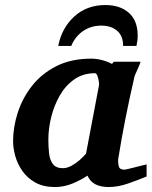

<svg xmlns="http://www.w3.org/2000/svg" viewBox="-20 -734 608 766"><path d="M199.2 12.2Q153.3 12.2 121.3 -5.6Q89.4 -23.4 69.6 -51.5Q49.8 -79.6 41 -111.3Q32.2 -143.1 32.2 -170.9Q32.2 -226.6 50.8 -284.4Q69.3 -342.3 107.4 -391.1Q145.5 -439.9 204.6 -470Q263.7 -500 344.2 -500Q365.7 -500 387.7 -494.1Q409.7 -488.3 426.8 -479L434.1 -487.8H541Q536.1 -472.7 526.9 -453.1Q517.6 -433.6 516.1 -426.8Q497.1 -344.2 480.7 -262Q464.4 -179.7 451.2 -97.2Q451.2 -74.7 455.6 -65.9Q460 -57.1 478 -57.1Q480 -57.1 491.9 -60.1Q503.9 -63 519.5 -66.9Q535.2 -70.8 548.3 -74.2Q561.5 -77.6 564.9 -78.1V-29.8Q531.7 -16.1 491.5 -2Q451.2 12.2 413.1 12.2Q348.6 12.2 329.1 -33.2Q302.7 -15.6 269 -1.7Q235.4 12.2 199.2 12.2ZM231 -63Q247.6 -63 265.4 -72.8Q283.2 -82.5 298.6 -96.2Q314 -109.9 323.2 -121.1L375 -394Q376 -397 374.3 -408.7Q372.6 -420.4 368.7 -431.2Q364.7 -441.9 358.9 -441.9Q311 -441.9 275.9 -417Q240.7 -392.1 218 -352.1Q195.3 -312 184.1 -265.9Q172.9 -219.7 172.9 -176.8Q172.9 -147.9 175.8 -121.8Q178.7 -95.7 191.2 -79.3Q203.6 -63 231 -63ZM529.3 -591.8Q529.3 -572.8 524.4 -550.8H471.2Q471.2 -590.8 447.3 -611.3Q423.3 -631.8 384.3 -631.8Q342.8 -631.8 311.3 -610.1Q279.8 -588.4 264.2 -550.8H212.4Q226.1 -622.1 276.1 -668Q326.2 -713.9 400.4 -713.9Q459 -713.9 494.1 -682.9Q529.3 -651.9 529.3 -591.8Z"/></svg>

Font: Charis
Style: Bold Italic
Weight: 700
Italic angle: -11°
Designer: Walt Agee, Miriam Martin, Annie Olsen, Victor Gaultney, Lorna Priest, Alan Ward, Bob Hallissy, Martin Hosken, Sharon Cor
Foundry: SIL Global
Version: Version 7.000